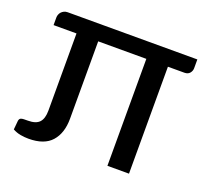

<svg xmlns="http://www.w3.org/2000/svg" viewBox="-95 -622 807 744"><g transform="rotate(20 309.0 -250.0)"><path d="M599.5 -506.5V-470.5Q599.5 -459 592 -450Q584.5 -441 570 -441H502V0H413V-441H214.5V-122Q214.5 -62.5 184.2 -28.2Q154 6 89.5 6Q72.5 6 56 3Q39.5 0 24 -8.5L27.5 -46Q28.5 -50.5 30.5 -53.2Q32.5 -56 36.5 -57.2Q40.5 -58.5 47 -58.8Q53.5 -59 63.5 -59Q96.5 -59 110.8 -74.5Q125 -90 125 -123V-441H30.5V-473Q30.5 -478.5 32.8 -484.5Q35 -490.5 39.2 -495.2Q43.5 -500 50 -503.2Q56.5 -506.5 65 -506.5Z"/></g></svg>

Font: LatoCHI
Style: Regular
Weight: 400
Designer: Lukasz Dziedzic
Foundry: tyPoland Lukasz Dziedzic
Version: Version 1.104